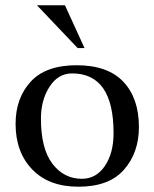

<svg xmlns="http://www.w3.org/2000/svg" viewBox="-20 -697 585 727"><path d="M226 -677 300 -515H274L120 -677ZM135 -248Q135 -134 178.5 -77Q222 -20 290 -20Q344 -20 377 -68.5Q410 -117 410 -193Q410 -419 253 -419Q200 -419 167.5 -368.5Q135 -318 135 -248ZM277 10Q165 10 102 -55.5Q39 -121 39 -228Q39 -325 96 -387.5Q153 -450 270 -450Q388 -450 447 -387.5Q506 -325 506 -216Q506 -119 449.5 -54.5Q393 10 277 10Z"/></svg>

Font: Judson
Style: Regular
Weight: 400
Version: Version 20110429